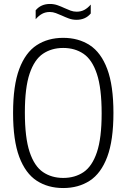

<svg xmlns="http://www.w3.org/2000/svg" viewBox="-20 -940 638 969"><path d="M299 9Q222 9 165.2 -28Q108.5 -65 77.2 -148.2Q46 -231.5 46 -370Q46 -508.5 77.2 -591.8Q108.5 -675 165.2 -712Q222 -749 299 -749Q376 -749 433 -712Q490 -675 521.2 -591.8Q552.5 -508.5 552.5 -370Q552.5 -231.5 521.2 -148.2Q490 -65 433 -28Q376 9 299 9ZM299 -42Q358 -42 401.5 -71.2Q445 -100.5 469 -171.5Q493 -242.5 493 -367.5Q493 -495 469 -567Q445 -639 401.5 -668.5Q358 -698 299 -698Q240.5 -698 197 -668.8Q153.5 -639.5 129.5 -568.5Q105.5 -497.5 105.5 -372.5Q105.5 -245 129.5 -173Q153.5 -101 197 -71.5Q240.5 -42 299 -42ZM366 -840Q345.5 -840 327.2 -846.8Q309 -853.5 292 -861.5Q277 -868 262 -873.8Q247 -879.5 231.5 -879.5Q209.5 -879.5 192.5 -870.2Q175.5 -861 160 -843V-888Q186.5 -920 232 -920Q252.5 -920 270.8 -913.5Q289 -907 306 -899Q321 -892 336 -886.5Q351 -881 366.5 -881Q388.5 -881 405.5 -890Q422.5 -899 438 -917V-872Q411.5 -840 366 -840Z"/></svg>

Font: Encode Sans Condensed Condensed Light
Style: Regular
Weight: 300
Width: 3
Designer: Multiple Designers
Foundry: Impallari Type
Version: Version 3.000; ttfautohint (v1.8.3) -l 8 -r 50 -G 200 -x 14 